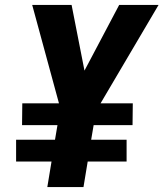

<svg xmlns="http://www.w3.org/2000/svg" viewBox="-20 -755 660 775"><path d="M171 0 188 -103H45V-191H202L212 -250H69L70 -338H218L110 -735H269L321 -470L461 -735H620L386 -338H516L515 -250H358L348 -191H491V-103H334L317 0Z"/></svg>

Font: Iosevka Heavy Extended
Style: Italic
Weight: 900
Width: 7
Italic angle: -9°
Monospace: yes
Designer: Belleve Invis
Foundry: Belleve Invis
Version: Version 32.5.0; ttfautohint (v1.8.4)